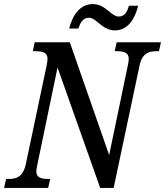

<svg xmlns="http://www.w3.org/2000/svg" viewBox="-39 -921 809 941"><path d="M525 -772C587 -772 623 -829 638 -893H593C585 -866 574 -840 543 -840C505 -840 479 -901 416 -901C353 -901 316 -846 300 -781H345C354 -808 366 -834 397 -834C434 -834 461 -772 525 -772ZM-19 0H197L207 -44H198C164 -44 139 -50 139 -81C139 -88 141 -99 144 -114L243 -590L452 0H518L645 -600C658 -661 691 -670 728 -670H740L750 -714H533L523 -670H533C566 -670 592 -664 592 -633C592 -626 590 -613 588 -603L496 -161L303 -714H131L122 -670H133C169 -670 194 -664 194 -633C194 -625 192 -615 190 -602L87 -114C73 -53 40 -44 3 -44H-9Z"/></svg>

Font: Noto Serif Condensed Medium
Style: Italic
Weight: 500
Width: 3
Italic angle: -12°
Designer: Monotype Design Team
Foundry: Monotype Imaging Inc.
Version: Version 2.013